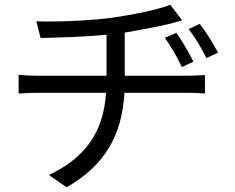

<svg xmlns="http://www.w3.org/2000/svg" viewBox="-20 -742 996 813"><path d="M144.2 -349.1H429C418 -177.9 337 -72.1 187.1 -1.1L262.1 51.1C427.2 -44 496.1 -171.2 507.1 -349.1H773.1C797.2 -349.1 827.1 -348 848 -345.9V-424C828.1 -422.9 793 -421.2 772 -421.2H508.2V-604C576 -615.1 650.2 -630 698.2 -641L751.1 -655.9L701 -721.9C654.1 -702.1 540.8 -679 454.9 -666.9C371.8 -655.9 264.2 -650.9 187.1 -650.9C167.3 -650.9 148.8 -650.9 133.9 -652L152 -581C225.9 -583.1 335.2 -585.2 431.1 -595.2V-421.2H143.1C114 -421.2 79.9 -422.9 58.9 -425.1V-345.9C82 -348 114.3 -349.1 144.2 -349.1ZM677.9 -582C706 -541.9 728 -504.3 750 -458.1L799 -480.8C778.1 -522.7 748.9 -572.1 726.9 -603ZM854 -496.1 903.1 -519.2C881 -561.1 850.1 -610.1 826 -641L779.1 -619C808.9 -578.8 831 -542.3 854 -496.1Z"/></svg>

Font: Karasuma Gothic
Style: Regular
Weight: 400
Designer: Rasmus Andersson, Ryoko Nishizuka
Foundry: Genbu
Version: Version 1.00